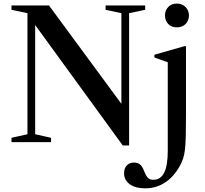

<svg xmlns="http://www.w3.org/2000/svg" viewBox="-20 -792 1142 1070"><path d="M664 18.5 176 -652.5V-44L264.5 -24V0H44V-24L133 -44V-718.5L44 -737.5V-761.5H253L656.5 -213.5V-718.5L568.5 -737.5V-761.5H789V-737.5L699.5 -718.5V18.5ZM789.5 257.5Q735 257.5 703.2 234.8Q671.5 212 671.5 173.5Q671.5 145.5 686.5 129.8Q701.5 114 726.5 114Q748.5 114 761.2 125.2Q774 136.5 782.5 160Q794 189 804.8 199.5Q815.5 210 834 210Q875.5 210 895.2 169.8Q915 129.5 915 47V-445L840.5 -471.5V-487L1007 -534.5H1016.5V-142Q1016.5 -73.5 1015.2 -29.2Q1014 15 1010.5 43.5Q1007 72 1000.2 92Q993.5 112 982.5 132Q949 193 899.8 225.2Q850.5 257.5 789.5 257.5ZM965.5 -639.5Q935 -639.5 917.2 -658.5Q899.5 -677.5 899.5 -706Q899.5 -734 917.5 -753Q935.5 -772 965.5 -772Q995 -772 1014 -753Q1033 -734 1033 -706Q1033 -677.5 1014.5 -658.5Q996 -639.5 965.5 -639.5Z"/></svg>

Font: Libre Caslon Text
Style: Regular
Weight: 400
Designer: Pablo Impallari, Rodrigo Fuenzalida, Katja Schimmel
Foundry: Pablo Impallari, Rodrigo Fuenzalida
Version: Version 2.000